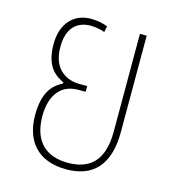

<svg xmlns="http://www.w3.org/2000/svg" viewBox="-90 -630 640 713"><g transform="rotate(15 230.5 -273.0)"><path d="M228 9C329 9 389 -48 389 -178V-548H363V-172C363 -55 307 -16 228 -16C146 -16 92 -60 92 -160C92 -242 131 -288 195 -288H224V-310H195C148 -310 90 -335 90 -425C90 -499 128 -530 179 -530C199 -530 222 -525 233 -520L238 -543C222 -550 199 -555 173 -555C107 -555 63 -507 63 -429C63 -337 106 -315 135 -300V-296C103 -279 65 -251 65 -156C65 -59 117 9 228 9Z"/></g></svg>

Font: Noto Sans Thai Cond Thin
Style: Regular
Weight: 100
Width: 3
Designer: Monotype Design Team
Foundry: Monotype Imaging Inc.
Version: Version 2.002